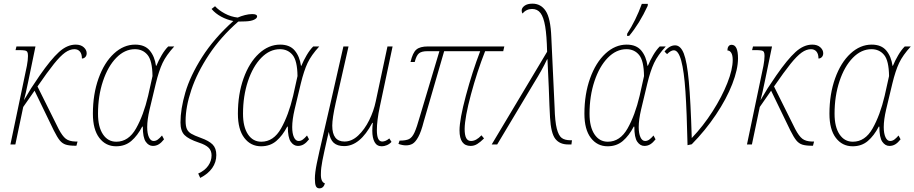

<svg xmlns="http://www.w3.org/2000/svg" viewBox="-20 -790 5001 1050"><path d="M454 -499Q454 -486 446.5 -478Q439 -470 428 -470Q428 -495 417 -508Q406 -521 387 -521Q362 -521 336 -502.5Q310 -484 275 -440.5Q240 -397 185 -317L301 -84Q321 -46 339.5 -31.5Q358 -17 392 -16H404L398 7H393Q359 7 340 1Q321 -5 307 -22Q293 -39 274 -77L169 -294L107 -205L64 0H37L127 -430Q133 -462 133 -484Q133 -499 129.5 -505.5Q126 -512 115.5 -514Q105 -516 81 -516H65L70 -536H174L135 -347Q120 -274 111 -242L150 -307L197 -377Q258 -465 302.5 -505.5Q347 -546 394 -546Q422 -546 438 -531.5Q454 -517 454 -499Z M488 -168Q488 -275 519 -361.5Q550 -448 603 -497Q656 -546 719 -546Q772 -546 799 -513.5Q826 -481 833 -430H835Q847 -459 864 -488Q881 -517 900 -536H933Q889 -488 869 -445.5Q849 -403 832 -333L798 -191Q785 -135 785 -95Q785 -60 794.5 -39.5Q804 -19 820 -19Q832 -19 842.5 -26.5Q853 -34 866 -49L877 -28Q863 -10 848.5 -1Q834 8 816 8Q793 8 777 -15Q761 -38 761 -97L758 -98Q732 -48 698 -19Q664 10 615 10Q558 10 523 -36Q488 -82 488 -168ZM790 -266 814 -374Q813 -458 787 -489.5Q761 -521 718 -521Q662 -521 616 -474Q570 -427 543 -346Q516 -265 516 -168Q516 -96 543 -55.5Q570 -15 616 -15Q683 -15 724 -87.5Q765 -160 790 -266Z M1064 159Q1100 143 1118.5 116.5Q1137 90 1137 60Q1137 34 1121 18Q1105 2 1068 -10Q1011 -29 989 -51.5Q967 -74 967 -120Q967 -193 993.5 -284Q1020 -375 1085 -477.5Q1150 -580 1256 -675Q1221 -682 1189.5 -699Q1158 -716 1137 -741L1156 -756Q1176 -734 1209.5 -716Q1243 -698 1280 -694Q1298 -702 1319.5 -707.5Q1341 -713 1359 -713Q1386 -713 1386 -700Q1386 -690 1369 -682Q1352 -674 1322 -673Q1306 -672 1283 -672Q1187 -588 1122.5 -490.5Q1058 -393 1026.5 -299Q995 -205 995 -129Q995 -100 1002 -84.5Q1009 -69 1025.5 -59Q1042 -49 1078 -36Q1123 -20 1143 0.5Q1163 21 1163 58Q1163 97 1140.5 129Q1118 161 1075 183Z M1281 -168Q1281 -275 1312 -361.5Q1343 -448 1396 -497Q1449 -546 1512 -546Q1565 -546 1592 -513.5Q1619 -481 1626 -430H1628Q1640 -459 1657 -488Q1674 -517 1693 -536H1726Q1682 -488 1662 -445.5Q1642 -403 1625 -333L1591 -191Q1578 -135 1578 -95Q1578 -60 1587.5 -39.5Q1597 -19 1613 -19Q1625 -19 1635.5 -26.5Q1646 -34 1659 -49L1670 -28Q1656 -10 1641.5 -1Q1627 8 1609 8Q1586 8 1570 -15Q1554 -38 1554 -97L1551 -98Q1525 -48 1491 -19Q1457 10 1408 10Q1351 10 1316 -36Q1281 -82 1281 -168ZM1583 -266 1607 -374Q1606 -458 1580 -489.5Q1554 -521 1511 -521Q1455 -521 1409 -474Q1363 -427 1336 -346Q1309 -265 1309 -168Q1309 -96 1336 -55.5Q1363 -15 1409 -15Q1476 -15 1517 -87.5Q1558 -160 1583 -266Z M1702 187Q1702 155 1712.5 103.5Q1723 52 1749 -59L1788 -228L1858 -536H1886L1816 -228Q1797 -143 1797 -103Q1797 -16 1864 -16Q1904 -16 1939 -49Q1974 -82 1999 -132.5Q2024 -183 2035 -236L2099 -536H2127L2057 -206Q2041 -131 2041 -78Q2041 -16 2070 -16Q2089 -16 2109 -33L2121 -14Q2110 -2 2095.5 4Q2081 10 2068 10Q2041 10 2028.5 -13Q2016 -36 2016 -75Q2016 -96 2019 -118H2016Q1949 9 1862 9Q1825 9 1805 -9Q1785 -27 1778 -69L1769 -31Q1751 48 1743 89Q1735 130 1735 159Q1733 205 1757 213Q1749 240 1727 240Q1713 240 1707.5 228Q1702 216 1702 187Z M2493 -77Q2493 -137 2528 -267.5Q2563 -398 2606 -510H2409L2297 -124Q2283 -69 2267.5 -41Q2252 -13 2236.5 -4Q2221 5 2200 5Q2181 5 2159 -3L2165 -21Q2200 -21 2217 -29.5Q2234 -38 2246.5 -65Q2259 -92 2277 -156L2383 -510H2316Q2286 -510 2271.5 -498.5Q2257 -487 2248 -451H2225Q2237 -502 2257 -519Q2277 -536 2320 -536H2738L2732 -510H2633Q2589 -398 2555.5 -273.5Q2522 -149 2521 -85Q2521 -51 2529.5 -35Q2538 -19 2556 -19Q2584 -19 2613 -50L2627 -33Q2607 -13 2590 -2.5Q2573 8 2554 8Q2493 8 2493 -77Z M2972 -507Q2970 -595 2961.5 -645.5Q2953 -696 2936 -718.5Q2919 -741 2890 -741Q2859 -741 2837 -716Q2833 -723 2833 -733Q2833 -747 2848.5 -758.5Q2864 -770 2892 -770Q2938 -770 2964.5 -730Q2991 -690 2995 -587L3013 -202Q3015 -125 3025 -86.5Q3035 -48 3052 -35.5Q3069 -23 3100 -23H3108L3105 0H3087Q3041 0 3017 -30.5Q2993 -61 2988 -147Q2985 -196 2981 -314Q2979 -344 2974 -466H2972Q2946 -410 2900 -336L2699 0H2669Z M3176 -168Q3176 -275 3207 -361.5Q3238 -448 3291 -497Q3344 -546 3407 -546Q3460 -546 3487 -513.5Q3514 -481 3521 -430H3523Q3535 -459 3552 -488Q3569 -517 3588 -536H3621Q3577 -488 3557 -445.5Q3537 -403 3520 -333L3486 -191Q3473 -135 3473 -95Q3473 -60 3482.5 -39.5Q3492 -19 3508 -19Q3520 -19 3530.5 -26.5Q3541 -34 3554 -49L3565 -28Q3551 -10 3536.5 -1Q3522 8 3504 8Q3481 8 3465 -15Q3449 -38 3449 -97L3446 -98Q3420 -48 3386 -19Q3352 10 3303 10Q3246 10 3211 -36Q3176 -82 3176 -168ZM3478 -266 3502 -374Q3501 -458 3475 -489.5Q3449 -521 3406 -521Q3350 -521 3304 -474Q3258 -427 3231 -346Q3204 -265 3204 -168Q3204 -96 3231 -55.5Q3258 -15 3304 -15Q3371 -15 3412 -87.5Q3453 -160 3478 -266ZM3410 -606Q3457 -678 3490 -769H3523L3522 -758Q3477 -661 3421 -594H3409Z M3665 -515Q3649 -515 3628 -494L3614 -508Q3641 -542 3672 -542Q3702 -542 3719.5 -497.5Q3737 -453 3747 -345Q3757 -237 3763 -35Q3826 -101 3877 -181Q3928 -261 3957.5 -335.5Q3987 -410 3987 -462Q3987 -488 3979 -501Q3971 -514 3958 -514Q3958 -528 3964 -536.5Q3970 -545 3981 -545Q4016 -545 4016 -471Q4016 -411 3984.5 -330Q3953 -249 3895 -162.5Q3837 -76 3763 -1L3740 4Q3736 -178 3728.5 -289.5Q3721 -401 3705.5 -458Q3690 -515 3665 -515Z M4482 -499Q4482 -486 4474.5 -478Q4467 -470 4456 -470Q4456 -495 4445 -508Q4434 -521 4415 -521Q4390 -521 4364 -502.5Q4338 -484 4303 -440.5Q4268 -397 4213 -317L4329 -84Q4349 -46 4367.5 -31.5Q4386 -17 4420 -16H4432L4426 7H4421Q4387 7 4368 1Q4349 -5 4335 -22Q4321 -39 4302 -77L4197 -294L4135 -205L4092 0H4065L4155 -430Q4161 -462 4161 -484Q4161 -499 4157.5 -505.5Q4154 -512 4143.5 -514Q4133 -516 4109 -516H4093L4098 -536H4202L4163 -347Q4148 -274 4139 -242L4178 -307L4225 -377Q4286 -465 4330.5 -505.5Q4375 -546 4422 -546Q4450 -546 4466 -531.5Q4482 -517 4482 -499Z M4516 -168Q4516 -275 4547 -361.5Q4578 -448 4631 -497Q4684 -546 4747 -546Q4800 -546 4827 -513.5Q4854 -481 4861 -430H4863Q4875 -459 4892 -488Q4909 -517 4928 -536H4961Q4917 -488 4897 -445.5Q4877 -403 4860 -333L4826 -191Q4813 -135 4813 -95Q4813 -60 4822.5 -39.5Q4832 -19 4848 -19Q4860 -19 4870.5 -26.5Q4881 -34 4894 -49L4905 -28Q4891 -10 4876.5 -1Q4862 8 4844 8Q4821 8 4805 -15Q4789 -38 4789 -97L4786 -98Q4760 -48 4726 -19Q4692 10 4643 10Q4586 10 4551 -36Q4516 -82 4516 -168ZM4818 -266 4842 -374Q4841 -458 4815 -489.5Q4789 -521 4746 -521Q4690 -521 4644 -474Q4598 -427 4571 -346Q4544 -265 4544 -168Q4544 -96 4571 -55.5Q4598 -15 4644 -15Q4711 -15 4752 -87.5Q4793 -160 4818 -266Z"/></svg>

Font: Noto Serif NarrowThin
Style: Italic
Weight: 250
Width: 4
Italic angle: -12°
Designer: Monotype Design Team
Foundry: Monotype Imaging Inc.
Version: Version 1.001